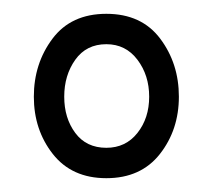

<svg xmlns="http://www.w3.org/2000/svg" viewBox="-20 -744 309 278"><path d="M134 -486Q84 -486 56.5 -521Q29 -556 29 -604Q29 -652 56 -688Q83 -724 134 -724Q185 -724 212 -688Q239 -652 239 -604Q239 -556 211.5 -521Q184 -486 134 -486ZM134 -530Q162 -530 179 -551.5Q196 -573 196 -604Q196 -635 179 -657.5Q162 -680 134 -680Q105 -680 89 -657.5Q73 -635 73 -604Q73 -573 89 -551.5Q105 -530 134 -530Z"/></svg>

Font: Georama Light
Style: Regular
Weight: 300
Designer: Jean-Baptiste Levee
Foundry: Production Type
Version: Version 1.000